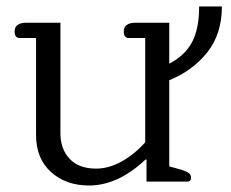

<svg xmlns="http://www.w3.org/2000/svg" viewBox="-20 -559 712 591"><path d="M91 -143V-442H41Q25 -442 25 -462Q25 -476 34.5 -482.5Q44 -489 60 -489H166V-149Q166 -100 194.5 -70Q223 -40 276 -40Q315 -40 354.5 -62Q394 -84 427 -121V-442H377Q361 -442 361 -462Q361 -476 370.5 -482.5Q380 -489 396 -489H501V-363Q549 -388 571 -429Q593 -470 593 -539H663Q663 -455 618.5 -398.5Q574 -342 501 -312V-47L540 -36Q555 -31 561.5 -26Q568 -21 568 -12Q568 0 556 0H431V-68H428Q343 12 254 12Q183 12 137 -29.5Q91 -71 91 -143Z"/></svg>

Font: Maitree
Style: Regular
Weight: 400
Designer: CadsonDemak Team
Foundry: CadsonDemak
Version: Version 1.000